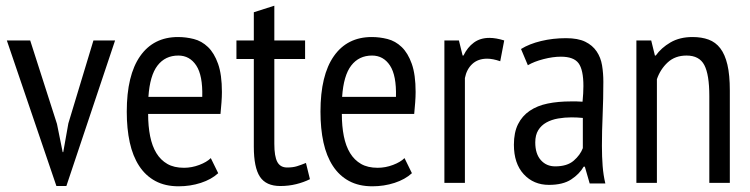

<svg xmlns="http://www.w3.org/2000/svg" viewBox="-20 -642 2634 674"><path d="M180 -207 200 -108H202L220 -209L308 -500H384L213 11H178L4 -500H86Z M746 -34Q722 -12 685 0Q648 12 607 12Q560 12 525.5 -6.5Q491 -25 468.5 -59.5Q446 -94 435.5 -142Q425 -190 425 -250Q425 -378 472 -445Q519 -512 605 -512Q633 -512 660.5 -505Q688 -498 710 -477Q732 -456 745.5 -418Q759 -380 759 -319Q759 -302 757.5 -282.5Q756 -263 754 -242H500Q500 -199 507 -164Q514 -129 529 -104.5Q544 -80 567.5 -66.5Q591 -53 626 -53Q653 -53 679.5 -63Q706 -73 720 -87ZM690 -302Q692 -377 669 -412Q646 -447 606 -447Q560 -447 533 -412Q506 -377 501 -302Z M810 -500H871V-599L943 -622V-500H1051V-435H943V-137Q943 -93 953.5 -73.5Q964 -54 988 -54Q1008 -54 1022.5 -58.5Q1037 -63 1054 -70L1068 -13Q1046 -2 1019.5 4.5Q993 11 964 11Q914 11 892.5 -21.5Q871 -54 871 -127V-435H810Z M1426 -34Q1402 -12 1365 0Q1328 12 1287 12Q1240 12 1205.5 -6.5Q1171 -25 1148.5 -59.5Q1126 -94 1115.5 -142Q1105 -190 1105 -250Q1105 -378 1152 -445Q1199 -512 1285 -512Q1313 -512 1340.5 -505Q1368 -498 1390 -477Q1412 -456 1425.5 -418Q1439 -380 1439 -319Q1439 -302 1437.5 -282.5Q1436 -263 1434 -242H1180Q1180 -199 1187 -164Q1194 -129 1209 -104.5Q1224 -80 1247.5 -66.5Q1271 -53 1306 -53Q1333 -53 1359.5 -63Q1386 -73 1400 -87ZM1370 -302Q1372 -377 1349 -412Q1326 -447 1286 -447Q1240 -447 1213 -412Q1186 -377 1181 -302Z M1540 -500H1591L1604 -447H1607Q1621 -476 1643.5 -492.5Q1666 -509 1698 -509Q1721 -509 1750 -500L1736 -427Q1710 -436 1690 -436Q1658 -436 1638 -417.5Q1618 -399 1612 -368V0H1540Z M1809 -470Q1838 -488 1879.5 -498Q1921 -508 1967 -508Q2009 -508 2034.5 -495.5Q2060 -483 2074.5 -461.5Q2089 -440 2093.5 -412.5Q2098 -385 2098 -355Q2098 -295 2095.5 -238Q2093 -181 2093 -130Q2093 -92 2095.5 -59.5Q2098 -27 2105 2H2050L2033 -57H2029Q2014 -31 1985 -12Q1956 7 1907 7Q1853 7 1818.5 -30.5Q1784 -68 1784 -134Q1784 -177 1798.5 -206Q1813 -235 1839.5 -253Q1866 -271 1902.5 -278.5Q1939 -286 1984 -286Q1994 -286 2004 -286Q2014 -286 2025 -285Q2028 -316 2028 -340Q2028 -397 2011 -420Q1994 -443 1949 -443Q1921 -443 1888 -434.5Q1855 -426 1833 -413ZM2026 -228Q2016 -229 2006 -229.5Q1996 -230 1986 -230Q1962 -230 1939 -226Q1916 -222 1898 -212Q1880 -202 1869.5 -185Q1859 -168 1859 -142Q1859 -102 1878.5 -80Q1898 -58 1929 -58Q1971 -58 1994 -78Q2017 -98 2026 -122Z M2470 0V-305Q2470 -380 2452.5 -413.5Q2435 -447 2390 -447Q2350 -447 2324 -423Q2298 -399 2286 -364V0H2214V-500H2266L2279 -447H2282Q2301 -474 2333.5 -493Q2366 -512 2411 -512Q2443 -512 2467.5 -503Q2492 -494 2508.5 -472.5Q2525 -451 2533.5 -415Q2542 -379 2542 -324V0Z"/></svg>

Font: PT Sans Narrow
Style: Regular
Weight: 400
Width: 3
Designer: A.Korolkova, O.Umpeleva, V.Yefimov
Foundry: ParaType Ltd
Version: Version 2.003W OFL